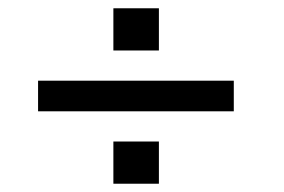

<svg xmlns="http://www.w3.org/2000/svg" viewBox="-20 -597 687 464"><path d="M72 -328V-402H545V-328ZM254 -475V-577H364V-475ZM254 -153V-255H364V-153Z"/></svg>

Font: Hubot Sans
Style: Regular
Weight: 400
Designer: Deni Anggara
Foundry: GitHub, Inc., Subsidiary of Microsoft Corporation
Version: Version 2.000